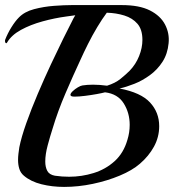

<svg xmlns="http://www.w3.org/2000/svg" viewBox="-49 -718 684 755"><path d="M45 -27Q32 -38 27 -54Q22 -70 22 -89Q22 -101 23.5 -113.5Q25 -126 27 -139Q35 -179 54.5 -234Q74 -289 99.5 -349Q125 -409 151.5 -465.5Q178 -522 199.5 -565.5Q221 -609 232 -630Q236 -638 239.5 -645Q243 -652 247 -658L211 -653Q166 -647 118.5 -634Q71 -621 33.5 -600.5Q-4 -580 -21 -551Q-22 -548 -25 -548Q-27 -548 -28.5 -552Q-30 -556 -29 -561Q-19 -587 -4 -611Q11 -635 25 -649Q47 -672 85 -682Q123 -692 163.5 -695Q204 -698 233 -698H430Q499 -698 540.5 -677Q582 -656 600 -621.5Q618 -587 614 -548Q610 -506 590 -475Q570 -444 540.5 -422.5Q511 -401 479.5 -388.5Q448 -376 421 -370Q505 -354 541 -315Q577 -276 577 -222Q577 -179 556.5 -141.5Q536 -104 501 -74Q471 -48 422 -27.5Q373 -7 316 5Q259 17 203 17Q156 17 114 6.5Q72 -4 45 -27ZM167 -27Q181 -25 195 -24Q209 -23 223 -23Q272 -23 319 -37.5Q366 -52 401.5 -84Q437 -116 452 -168Q461 -197 461 -227Q461 -274 437.5 -311.5Q414 -349 364 -355Q353 -352 331 -348Q309 -344 285 -341Q261 -338 244 -338Q228 -338 228 -345Q228 -351 237 -359.5Q246 -368 257 -374.5Q268 -381 275 -382Q293 -385 317 -385Q330 -385 343.5 -384Q357 -383 372 -381Q404 -391 425 -408Q446 -425 461 -440Q485 -465 498 -497.5Q511 -530 511 -561Q511 -602 491.5 -624.5Q472 -647 440 -657Q408 -667 371 -668Q353 -644 333.5 -611.5Q314 -579 297 -545Q280 -511 267 -482Q239 -422 208.5 -351Q178 -280 158 -213Q148 -182 138.5 -146.5Q129 -111 129 -83Q129 -61 137 -46Q145 -31 167 -27Z"/></svg>

Font: Playball
Style: Regular
Weight: 400
Designer: Robert E. Leuschke
Foundry: Robert E. Leuschke
Version: Version 1.010